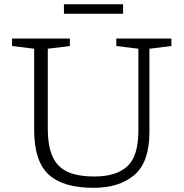

<svg xmlns="http://www.w3.org/2000/svg" viewBox="-20 -892 882 922"><path d="M644.5 -265V-658L538.5 -671V-707H803V-671L697.5 -658V-256.5Q697.5 -114.5 625.8 -52.2Q554 10 428.5 10Q283.5 10 213.8 -53.8Q144 -117.5 144 -269V-658L38 -671V-707H315.5V-671L209.5 -658V-276Q209.5 -190 232.8 -139.2Q256 -88.5 305.2 -66.5Q354.5 -44.5 433 -44.5Q538.5 -44.5 591.5 -93.5Q644.5 -142.5 644.5 -265ZM287 -826V-871.5H571V-826Z"/></svg>

Font: Newsreader 6pt Light
Style: Regular
Weight: 300
Designer: Hugues Gentile
Foundry: Production Type
Version: Version 1.003; ttfautohint (v1.8.3)